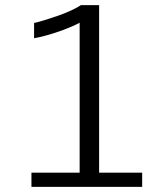

<svg xmlns="http://www.w3.org/2000/svg" viewBox="-20 -731 645 751"><path d="M103 0V-55.7H291.5V-642.1Q265.1 -627.9 229.7 -614.7Q194.3 -601.6 162.6 -592.8Q130.9 -584 113.3 -581.5V-641.1Q127.4 -644 152.3 -651.6Q177.2 -659.2 205.3 -668.9Q233.4 -678.7 257.8 -689.9Q282.2 -701.2 296.4 -710.9H367.7V-55.7H536.1V0Z"/></svg>

Font: Comme Light
Style: Regular
Weight: 300
Version: Version 1.000;gftools[0.9.27]